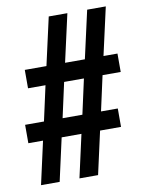

<svg xmlns="http://www.w3.org/2000/svg" viewBox="-80 -754 616 812"><g transform="rotate(-10 228.0 -348.5)"><path d="M30 0 71 -184H8V-263H89L122 -413H47V-492H140L186 -697H266L220 -492H305L351 -697H431L385 -492H445V-413H367L334 -263H406V-184H316L275 0H195L236 -184H151L110 0ZM169 -263H254L287 -413H202Z"/></g></svg>

Font: Archivo Narrow Medium
Style: Regular
Weight: 500
Designer: Hector Gatti
Foundry: Omnibus-Type
Version: Version 3.002